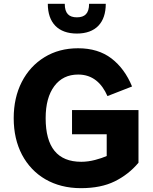

<svg xmlns="http://www.w3.org/2000/svg" viewBox="-20 -980 801 1006"><path d="M357.4 -276.4H539.1V-162.6C522.9 -155.3 502.9 -148.4 478.5 -142.1C454.1 -135.7 429.7 -132.3 405.8 -132.3C281.2 -132.3 219.2 -208.5 219.2 -360.8C219.2 -432.6 234.4 -488.3 264.6 -528.8C294.9 -569.3 336.4 -589.4 389.6 -589.4C465.3 -589.4 513.2 -544.4 543 -476.6L671.9 -526.9C646.5 -588.9 610.4 -638.2 564 -673.8C517.1 -709.5 459 -727.1 389.2 -727.1C322.3 -727.1 263.7 -711.4 212.9 -680.2C162.1 -648.9 122.6 -606 94.2 -550.8C65.9 -495.6 51.8 -432.1 51.8 -360.8C51.8 -288.1 66.4 -224.6 95.2 -169.4C153.3 -59.6 261.7 5.9 403.8 5.9C473.6 5.9 532.7 -5.9 581.1 -29.8C629.4 -53.7 670.9 -85.9 705.6 -127.4V-403.3H357.4ZM446.8 -960C446.8 -909.2 424.3 -889.2 382.8 -889.2C341.8 -889.2 319.3 -909.2 319.3 -960H230.5C230.5 -860.8 284.7 -804.2 382.8 -804.2C481 -804.2 534.2 -860.8 534.2 -960Z"/></svg>

Font: Estedad ExtraBold
Style: Regular
Weight: 800
Designer: Amin Abedi
Version: Version 7.3